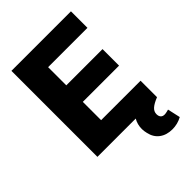

<svg xmlns="http://www.w3.org/2000/svg" viewBox="-260 -814 1116 1116"><g transform="rotate(-45 298.0 -256.0)"><path d="M53.7 -707H543V-571.3H219.7V-421.9H517.6V-286.1H219.7V-135.7H543.9V0H543Q507.3 14.2 489.5 29.8Q471.7 45.4 471.7 67.4Q471.7 84 480 93.3Q488.3 102.5 503.9 102.5Q512.7 102.5 526.1 99.1Q539.6 95.7 538.1 95.7L555.7 174.8Q518.6 195.3 475.6 195.3Q428.2 195.3 396.5 171.6Q364.7 147.9 355.5 104.5Q350.6 85 350.6 68.4Q350.6 30.3 368.7 0H53.7Z"/></g></svg>

Font: Pretendard ExtraBold
Style: Regular
Weight: 800
Designer: Base glyphs from Inter by Rasmus Andersson; Hangeul glyphs from Noto Sans CJK(Source Han Sans) by Jang Soo-young and Kan
Foundry: Kil Hyung-jin
Version: Version 1.309